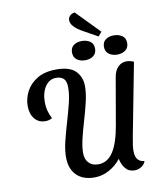

<svg xmlns="http://www.w3.org/2000/svg" viewBox="-110 -1131 1014 1237"><g transform="rotate(-10 397.0 -512.5)"><path d="M407 22Q332 22 290 -20Q248 -62 248 -139Q248 -185 262 -242Q276 -299 294 -359.5Q312 -420 326 -476.5Q340 -533 340 -578Q340 -620 322.5 -636.5Q305 -653 273 -653Q229 -653 202 -613Q175 -573 175 -510Q175 -453 203 -402Q183 -390 159 -390Q114 -390 88 -422Q62 -454 62 -506Q62 -555 86 -601Q110 -647 159.5 -676.5Q209 -706 284 -706Q372 -706 410 -667Q448 -628 448 -568Q448 -522 435 -466.5Q422 -411 404.5 -352.5Q387 -294 374 -240Q361 -186 361 -145Q361 -105 383.5 -81Q406 -57 446 -57Q505 -57 542.5 -113Q580 -169 600 -285L653 -591Q660 -633 683 -656Q706 -679 738 -679Q761 -679 786 -668L695 -195Q688 -159 685.5 -138.5Q683 -118 683 -103Q683 -66 697.5 -47.5Q712 -29 742 -26Q734 -3 713 9.5Q692 22 670 22Q632 22 610 -4.5Q588 -31 581 -69Q549 -28 503.5 -3Q458 22 407 22ZM590 -868 500 -918Q483 -927 464.5 -940Q446 -953 433.5 -969.5Q421 -986 421 -1004Q421 -1021 433.5 -1033Q446 -1045 465 -1047L613 -895ZM479 -732Q447 -732 425 -748Q403 -764 403 -797Q404 -828 425 -843Q446 -858 478 -858Q510 -858 532 -842.5Q554 -827 554 -795Q554 -764 532.5 -748Q511 -732 479 -732ZM689 -732Q657 -732 634.5 -748Q612 -764 612 -797Q613 -828 634 -843Q655 -858 687 -858Q719 -858 741.5 -842.5Q764 -827 764 -795Q764 -764 742.5 -748Q721 -732 689 -732Z"/></g></svg>

Font: Sansita Swashed
Style: Regular
Weight: 400
Designer: Pablo Cosgaya
Foundry: Omnibus-Type
Version: Version 1.003; ttfautohint (v1.8.3)